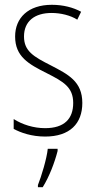

<svg xmlns="http://www.w3.org/2000/svg" viewBox="-20 -559 401 800"><path d="M323 -130C323 -220 264 -249 191 -287C120 -323 80 -346 80 -407C80 -471 125 -505 195 -505C233 -505 274 -495 302 -477L318 -510C285 -528 243 -539 196 -539C97 -539 43 -484 43 -407C43 -323 99 -292 175 -254C244 -219 285 -196 285 -130C285 -64 248 -25 168 -25C120 -25 73 -40 37 -63V-22C66 -6 112 10 168 10C271 10 323 -44 323 -130ZM220 70V61H179C175 102 152 177 138 212V221H158C186 176 208 117 220 70Z"/></svg>

Font: Noto Sans Myanmar Condensed ExtraLight
Style: Regular
Weight: 200
Width: 3
Designer: Monotype Design Team
Foundry: Monotype Imaging Inc.
Version: Version 2.107